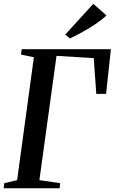

<svg xmlns="http://www.w3.org/2000/svg" viewBox="-20 -1006 613 1026"><path d="M-0.5 0 3 -27 71.5 -43.5 161 -700 92 -714.5 96 -743H572.5L547 -504.5L494.5 -504L481 -695.5L282 -707.5L190.5 -43.5L301.5 -27L298.5 0ZM354 -800.5 328.5 -821 478.5 -985.5 549 -923.5Q524 -900 490.5 -877.5Q457 -855 421.5 -835.5Q386 -816 354 -800.5Z"/></svg>

Font: Merriweather 96pt Medium
Style: Italic
Weight: 500
Italic angle: -7.8°
Version: Version 2.101